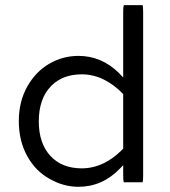

<svg xmlns="http://www.w3.org/2000/svg" viewBox="-20 -718 656 742"><path d="M295.9 -67.4Q218.8 -67.4 174.3 -116Q129.9 -164.6 129.9 -249Q129.9 -337.9 178.7 -386.7Q222.7 -430.7 295.9 -430.7Q340.3 -430.7 381.3 -410.6Q421.9 -390.1 454.1 -356.4L456.1 -354.5V-143.6Q451.2 -138.7 448.2 -135.7Q418.5 -106 381.3 -87.4Q340.3 -67.4 295.9 -67.4ZM533.2 -672.9Q533.2 -691.9 530.8 -698.2H458.5L457.5 -693.8Q456.1 -686.5 456.1 -672.9V-418.5Q442.4 -433.1 440.4 -435.1Q373 -502 283.2 -502Q222.7 -502 170.4 -471.7Q118.2 -441.4 85.9 -384.3Q52.7 -326.2 52.7 -250Q52.7 -173.8 85 -115.2Q117.2 -56.6 172.4 -26.4Q225.6 3.9 283.2 3.9Q376 3.9 444.3 -67.4L456.1 -79.6V-39.1Q456.1 -20 458.5 -13.7H530.8Q533.2 -20 533.2 -39.1Z"/></svg>

Font: YuPearl-Light
Style: Light
Weight: 300
Designer: Max Yao
Foundry: Max-Everyday
Version: Version 1.011; ttfautohint (v1.8.3)